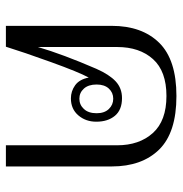

<svg xmlns="http://www.w3.org/2000/svg" viewBox="-4 -600 604 635"><g transform="rotate(90 297.5 -282.0)"><path d="M65 -350Q65 -450 121 -507Q177 -564 297 -564Q418 -564 474 -507Q530 -450 530 -350V0H460V-368Q460 -441 419.5 -486Q379 -531 297 -531Q215 -531 175 -486.5Q135 -442 135 -368V-106Q159 -188 207 -299Q226 -342 248.5 -363Q271 -384 304 -384Q343 -384 362.5 -360.5Q382 -337 382 -299Q382 -264 361 -239.5Q340 -215 305 -215Q281 -215 261.5 -229Q242 -243 236 -274Q218 -241 185 -149.5Q152 -58 134 0H65ZM354 -300Q354 -326 340 -340.5Q326 -355 306 -355Q286 -355 272.5 -340.5Q259 -326 259 -300Q259 -273 272.5 -258Q286 -243 306 -243Q326 -243 340 -258Q354 -273 354 -300Z"/></g></svg>

Font: Trirong Light
Style: Regular
Weight: 300
Designer: Katatrad Team
Foundry: CadsonDemak
Version: Version 1.001